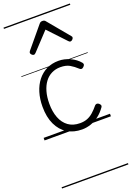

<svg xmlns="http://www.w3.org/2000/svg" viewBox="-227 -966 976 1422"><g transform="rotate(-20 261.5 -255.0)"><path d="M291 19Q224 19 175 -11Q126 -41 98.5 -99Q71 -157 71 -239Q71 -300 86.5 -351Q102 -402 131.5 -439.5Q161 -477 203 -498Q245 -519 298 -519Q343 -519 387.5 -499Q432 -479 461 -444Q467 -436 466 -429Q465 -422 456 -413Q447 -404 439.5 -404Q432 -404 425 -410Q396 -437 367.5 -453.5Q339 -470 294 -470Q257 -470 225.5 -454.5Q194 -439 172 -409.5Q150 -380 138 -338Q126 -296 126 -243Q126 -180 144.5 -132Q163 -84 200 -57Q237 -30 292 -30Q325 -30 350 -40Q375 -50 397 -69.5Q419 -89 441 -116Q448 -123 456 -123Q464 -123 472 -117Q480 -110 483 -103Q486 -96 481 -88Q456 -52 425 -28Q394 -4 359.5 7.5Q325 19 291 19ZM143 -623Q135 -623 127 -631Q119 -639 119 -647Q119 -649 120.5 -652Q122 -655 124 -659L262 -825Q267 -831 272.5 -834Q278 -837 287 -837Q296 -837 302 -834Q308 -831 312 -825L450 -659Q454 -655 455 -652Q456 -649 456 -647Q456 -639 448 -631Q440 -623 432 -623Q427 -623 423.5 -625.5Q420 -628 416 -632L287 -769L159 -632Q155 -628 151 -625.5Q147 -623 143 -623ZM0 369H523V379H0ZM0 -20H523V0H0ZM0 -505H523V-500H0ZM0 -889H523V-879H0Z"/></g></svg>

Font: Playwrite HR Lijeva Guides
Style: Regular
Weight: 400
Designer: Veronika Burian, José Scaglione
Foundry: TypeTogether
Version: Version 1.003